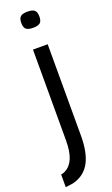

<svg xmlns="http://www.w3.org/2000/svg" viewBox="-199 -772 592 1017"><g transform="rotate(-20 97.0 -263.5)"><path d="M150 -536V-20Q150 72 122 126.5Q94 181 33 200Q25 202 16.5 203.5Q8 205 -1 206Q-10 207 -19 208V137Q-12 136 -6.5 134Q-1 132 5 129Q36 113 51.5 75.5Q67 38 67 -24V-536ZM108 -644Q80 -644 68.5 -654Q57 -664 57 -689Q57 -715 68.5 -725Q80 -735 108 -735Q136 -735 147.5 -725Q159 -715 159 -689Q159 -664 147.5 -654Q136 -644 108 -644Z"/></g></svg>

Font: Georama ExtraCondensed Thin
Style: Regular
Weight: 400
Version: Version 1.001